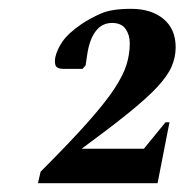

<svg xmlns="http://www.w3.org/2000/svg" viewBox="-20 -920 418 435"><path d="M66 -505 72 -531Q138 -597 178 -642Q218 -687 238.5 -718Q259 -749 266.5 -773Q274 -797 274 -822Q274 -841 264.5 -854.5Q255 -868 234 -868Q211 -868 197 -849.5Q183 -831 178 -799L174 -772L167 -764H123Q113 -764 108 -768.5Q103 -773 105 -789Q109 -808 122 -826.5Q135 -845 164 -865Q185 -879 209 -889.5Q233 -900 277 -900Q323 -900 350.5 -877Q378 -854 378 -813Q378 -790 368.5 -768.5Q359 -747 335.5 -722Q312 -697 270.5 -663.5Q229 -630 165 -583H306L355 -643H364L337 -505Z"/></svg>

Font: Spectral
Style: Bold Italic
Weight: 700
Italic angle: -10°
Designer: Jean-Baptiste Levee
Foundry: Production Type
Version: Version 2.001